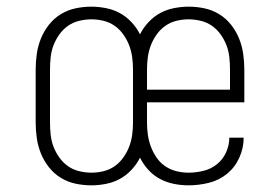

<svg xmlns="http://www.w3.org/2000/svg" viewBox="-20 -548 840 576"><path d="M254 8Q230 8 206.5 3Q183 -2 162.5 -14.5Q142 -27 127 -46Q112 -65 103 -87Q94 -109 90.5 -133Q87 -157 87 -181V-339Q87 -363 90.5 -387Q94 -411 103 -433Q112 -455 127 -474Q142 -493 162.5 -505.5Q183 -518 206.5 -523Q230 -528 254 -528Q276 -528 298.5 -523.5Q321 -519 340 -508.5Q359 -498 374.5 -481.5Q390 -465 400 -445Q410 -465 425.5 -481.5Q441 -498 460 -508.5Q479 -519 501.5 -523.5Q524 -528 546 -528Q570 -528 593.5 -523Q617 -518 637.5 -505.5Q658 -493 673 -474Q688 -455 697 -433Q706 -411 709.5 -387Q713 -363 713 -339V-241H421V-181Q421 -162 423.5 -144Q426 -126 432.5 -108.5Q439 -91 449.5 -75.5Q460 -60 475.5 -49.5Q491 -39 509 -34.5Q527 -30 546 -30Q568 -30 590.5 -35.5Q613 -41 631 -55.5Q649 -70 658.5 -91.5Q668 -113 668 -135H711Q711 -104 698 -75Q685 -46 661 -26.5Q637 -7 606.5 0.5Q576 8 546 8Q523 8 501 3.5Q479 -1 459.5 -11.5Q440 -22 425 -38.5Q410 -55 400 -75Q390 -55 374.5 -38.5Q359 -22 340 -11.5Q321 -1 298.5 3.5Q276 8 254 8ZM670 -279V-339Q670 -358 668 -376.5Q666 -395 659.5 -412Q653 -429 642 -444.5Q631 -460 616 -470.5Q601 -481 582.5 -485.5Q564 -490 546 -490Q527 -490 509 -485.5Q491 -481 476 -470.5Q461 -460 450 -444.5Q439 -429 432.5 -412Q426 -395 423.5 -376.5Q421 -358 421 -339V-279ZM254 -30Q273 -30 291 -34.5Q309 -39 324 -49.5Q339 -60 350 -75.5Q361 -91 367.5 -108Q374 -125 376.5 -143.5Q379 -162 379 -181V-339Q379 -358 376.5 -376.5Q374 -395 367.5 -412Q361 -429 350 -444.5Q339 -460 324 -470.5Q309 -481 291 -485.5Q273 -490 254 -490Q236 -490 217.5 -485.5Q199 -481 184 -470.5Q169 -460 158 -444.5Q147 -429 140.5 -412Q134 -395 132 -376.5Q130 -358 130 -339V-181Q130 -162 132 -143.5Q134 -125 140.5 -108Q147 -91 158 -75.5Q169 -60 184 -49.5Q199 -39 217.5 -34.5Q236 -30 254 -30Z"/></svg>

Font: Iosevka Aile Extralight
Style: Regular
Weight: 200
Designer: Belleve Invis
Foundry: Belleve Invis
Version: Version 31.1.0; ttfautohint (v1.8.4)